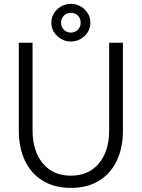

<svg xmlns="http://www.w3.org/2000/svg" viewBox="-20 -938 714 967"><path d="M144 -722.7V-281.2Q144 -177.7 195.3 -115.5Q246.6 -53.2 336.9 -53.2Q427.2 -53.2 478.5 -115.5Q529.8 -177.7 529.8 -281.2V-722.7H599.1V-281.2Q599.1 -193.4 568.1 -128.4Q537.1 -63.5 478.5 -27.6Q419.9 8.3 336.9 8.3Q254.4 8.3 195.6 -27.6Q136.7 -63.5 105.7 -128.4Q74.7 -193.4 74.7 -281.2V-722.7ZM238.8 -823.7Q238.8 -863.3 268.1 -890.9Q297.4 -918.5 336.9 -918.5Q376.5 -918.5 405.8 -890.9Q435.1 -863.3 435.1 -823.7Q435.1 -784.2 405.8 -756.6Q376.5 -729 336.9 -729Q297.4 -729 268.1 -756.6Q238.8 -784.2 238.8 -823.7ZM287.6 -823.7Q287.6 -802.7 301.8 -788.3Q315.9 -773.9 336.9 -773.9Q358.4 -773.9 372.3 -788.3Q386.2 -802.7 386.2 -823.7Q386.2 -845.2 372.3 -859.4Q358.4 -873.5 336.9 -873.5Q315.9 -873.5 301.8 -859.4Q287.6 -845.2 287.6 -823.7Z"/></svg>

Font: Giphurs Light
Style: Regular
Weight: 300
Version: Version 0.920; ttfautohint (v1.8.4.7-5d5b)